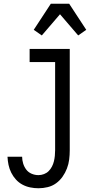

<svg xmlns="http://www.w3.org/2000/svg" viewBox="-20 -781 540 1024"><path d="M185 223Q163 223 141 218.5Q119 214 99.5 203.5Q80 193 65 176.5Q50 160 40 140Q30 120 25.5 98.5Q21 77 20 55H98Q98 73 103.5 91Q109 109 120 123.5Q131 138 148.5 145.5Q166 153 185 153Q200 153 214.5 147.5Q229 142 239.5 131.5Q250 121 257 107.5Q264 94 267.5 79.5Q271 65 272.5 50Q274 35 274 20V-450H138V-520H352V20Q352 45 349 69.5Q346 94 337 117.5Q328 141 313.5 161.5Q299 182 279 196.5Q259 211 234.5 217Q210 223 185 223ZM203 -592 160 -622 251 -761H349L440 -622L397 -592L300 -705Z"/></svg>

Font: Iosevka Algr
Style: Regular
Weight: 400
Monospace: yes
Designer: Belleve Invis
Foundry: Belleve Invis
Version: Version 26.0.2; ttfautohint (v1.8.3)